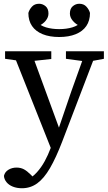

<svg xmlns="http://www.w3.org/2000/svg" viewBox="-20 -754 577 1022"><path d="M97 248Q70 248 48.5 239.5Q27 231 14.5 215.5Q2 200 1 182Q6 161 25 149.5Q44 138 68 138Q90 138 107 147Q124 156 144 176L174 207L138 225L122 206Q153 189 176.5 163Q200 137 218 104Q236 71 249 36L265 -8L273 -14L359 -266L436 -481H495L311 0Q278 86 246 141Q214 196 178 222Q142 248 97 248ZM260 58 46 -481H145L297 -66L309 -49ZM7 -441V-481H253V-440L134 -427H106ZM331 -441V-481H533V-441L458 -427H435ZM295 -557Q244 -557 207 -572Q170 -587 150.5 -615.5Q131 -644 131 -685Q136 -703 150 -718.5Q164 -734 188 -734Q207 -734 222.5 -721Q238 -708 238 -682Q238 -662 223.5 -644Q209 -626 186 -616L168 -643Q193 -618 224.5 -608.5Q256 -599 295 -599Q334 -599 365.5 -608.5Q397 -618 422 -643L404 -616Q382 -626 367 -644Q352 -662 352 -682Q352 -708 367.5 -721Q383 -734 402 -734Q426 -734 440 -718.5Q454 -703 459 -685Q459 -644 439.5 -615.5Q420 -587 383 -572Q346 -557 295 -557Z"/></svg>

Font: Source Serif 4 18pt
Style: Regular
Weight: 400
Designer: Frank Grießhammer
Foundry: Adobe Systems Incorporated
Version: Version 4.004;hotconv 1.0.116;makeotfexe 2.5.65601